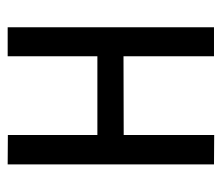

<svg xmlns="http://www.w3.org/2000/svg" viewBox="-58 -506 565 488"><g transform="rotate(90 224.0 -262.5)"><path d="M49.8 -524.4V0H123.5V-228H323.7V-0.5L398.4 0V-524.4L323.7 -524.9V-294.9L123.5 -294.4V-524.4Z"/></g></svg>

Font: Tuffy
Style: Regular
Weight: 500
Designer: Thatcher Ulrich, Karoly Barta and Michael Everson
Version: Version 001.270